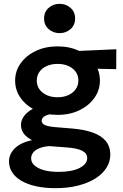

<svg xmlns="http://www.w3.org/2000/svg" viewBox="-20 -757 643 1002"><path d="M270 225Q214 225 169 215.2Q124 205.5 92.2 187Q60.5 168.5 43.8 142.8Q27 117 27 85Q27 59.5 40.8 37.2Q54.5 15 81.2 -1.2Q108 -17.5 147 -25.5Q117.5 -41 103.5 -60.5Q89.5 -80 89.5 -105Q89.5 -127 102.2 -146.5Q115 -166 138.5 -181.5Q162 -197 194 -206.5Q226 -216 264 -217L290 -164.5Q260 -165 239.2 -160.2Q218.5 -155.5 208 -147Q197.5 -138.5 197.5 -126.5Q197.5 -111.5 215.2 -104Q233 -96.5 268.5 -93.5L354 -86.5Q416.5 -81.5 461.8 -66Q507 -50.5 531.2 -22Q555.5 6.5 555.5 50.5Q555.5 87.5 535 119.5Q514.5 151.5 476.8 175Q439 198.5 386.5 211.8Q334 225 270 225ZM285.5 140Q355 140 395 119.8Q435 99.5 435 68Q435 43 409 29.8Q383 16.5 329.5 12.5L236.5 5.5Q206.5 8 185.5 16.5Q164.5 25 153.5 38.8Q142.5 52.5 142.5 69.5Q142.5 90.5 159.8 106.2Q177 122 209 131Q241 140 285.5 140ZM280.5 -157.5Q216.5 -157.5 166.5 -181.2Q116.5 -205 87.8 -245.5Q59 -286 59 -336.5Q59 -386.5 88 -427Q117 -467.5 167 -491.2Q217 -515 280.5 -515Q343.5 -515 393.5 -491.2Q443.5 -467.5 472.5 -427.2Q501.5 -387 501.5 -336.5Q501.5 -287 472.8 -246.2Q444 -205.5 394 -181.5Q344 -157.5 280.5 -157.5ZM280.5 -249.5Q312 -249.5 336.5 -260.5Q361 -271.5 375 -291.2Q389 -311 389 -336.5Q389 -375.5 358.5 -399.5Q328 -423.5 280.5 -423.5Q248.5 -423.5 224 -412.5Q199.5 -401.5 185.8 -382Q172 -362.5 172 -336.5Q172 -298 202.5 -273.8Q233 -249.5 280.5 -249.5ZM357.5 -401 309.5 -487.5 587 -500 586.5 -396ZM291 -584Q258 -584 234 -605Q210 -626 210 -660.5Q210 -695 234 -716Q258 -737 291 -737Q324 -737 348 -716Q372 -695 372 -660.5Q372 -626 348 -605Q324 -584 291 -584Z"/></svg>

Font: Geologica Medium
Style: Regular
Weight: 500
Designer: Sindre Bremnes, Frode Helland
Foundry: Monokrom Skriftforlag AS
Version: Version 1.010;gftools[0.9.28]